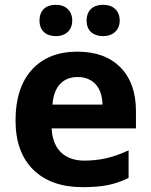

<svg xmlns="http://www.w3.org/2000/svg" viewBox="-20 -772 631 802"><path d="M145 -686C145 -645 171.4 -621.1 212.9 -621.1C255.4 -621.1 281.7 -647 281.7 -686C281.7 -725.6 255.9 -752 212.9 -752C171.4 -752 145 -728.5 145 -686ZM341.8 -686C341.8 -641.6 371.6 -621.1 410.6 -621.1C452.1 -621.1 480 -646.5 480 -686C480 -727.1 453.1 -752 410.6 -752C371.6 -752 341.8 -731.4 341.8 -686ZM325.2 9.8C367.7 9.8 403.8 6.8 433.6 0.5C463.4 -6.3 491.2 -15.6 517.1 -28.8V-144C453.1 -114.3 397.9 -101.1 332 -101.1C247.6 -101.1 199.2 -151.4 195.8 -235.8H547.9V-308.1C547.9 -385.7 526.4 -446.3 483.4 -490.2C440.4 -534.2 380.4 -556.2 303.2 -556.2C222.7 -556.2 159.2 -531.2 113.8 -481.4C67.9 -431.2 44.9 -360.4 44.9 -269C44.9 -180.2 69.8 -111.3 119.1 -63C168.5 -14.6 237.3 9.8 325.2 9.8ZM304.2 -450.2C367.2 -450.2 406.7 -408.7 408.2 -335H199.2C204.6 -408.7 241.2 -450.2 304.2 -450.2Z"/></svg>

Font: Noto Reveo Sans
Style: Bold
Weight: 700
Designer: Monotype Design team
Foundry: Monotype Imaging Inc.
Version: Version 1.04